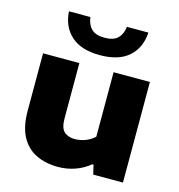

<svg xmlns="http://www.w3.org/2000/svg" viewBox="-117 -900 941 1011"><g transform="rotate(15 353.5 -395.0)"><path d="M290.5 9Q222.5 9 170.5 -16Q118.5 -41 89.2 -95Q60 -149 60 -235.5V-548.5H258V-246.5Q258 -195 279.2 -175.2Q300.5 -155.5 338 -155.5Q367.5 -155.5 396 -166.5Q424.5 -177.5 444.5 -197V-548.5H642.5V0H480.5L468.5 -51H461.5Q426.5 -22 382.5 -6.5Q338.5 9 290.5 9ZM351 -616.5Q248.5 -616.5 194 -665.5Q139.5 -714.5 134.5 -797.5H251.5Q256 -757.5 279.2 -734.5Q302.5 -711.5 351 -711.5Q400 -711.5 423 -734.5Q446 -757.5 450.5 -797.5H567.5Q562.5 -714 508 -665.2Q453.5 -616.5 351 -616.5Z"/></g></svg>

Font: Encode Sans Expanded ExtraBold
Style: Regular
Weight: 800
Width: 7
Designer: Multiple Designers
Foundry: Impallari Type
Version: Version 3.000; ttfautohint (v1.8.3) -l 8 -r 50 -G 200 -x 14 